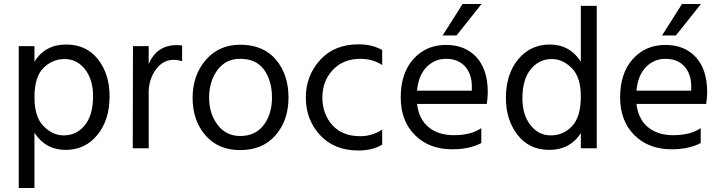

<svg xmlns="http://www.w3.org/2000/svg" viewBox="-20 -736 3577 953"><path d="M296 -64Q360 -64 401 -114.5Q442 -165 442 -258Q442 -341 402 -392Q362 -443 301 -443Q240 -443 195.5 -398.5Q151 -354 151 -253Q151 -156 196 -110Q241 -64 296 -64ZM151 -507V-430Q204 -515 308 -515Q409 -515 466.5 -441.5Q524 -368 524 -258Q524 -141 463.5 -66.5Q403 8 306 8Q206 8 151 -77V197H73V-507Z M718 -507V-418Q758 -512 856 -512Q874 -512 884 -510V-432Q863 -439 841 -439Q788 -439 753 -390Q718 -341 718 -277V0H639L640 -507Z M1172 9Q1063 9 999.5 -64.5Q936 -138 936 -250Q936 -363 1001.5 -438.5Q1067 -514 1172 -514Q1287 -514 1349.5 -440Q1412 -366 1412 -252Q1412 -139 1348 -65Q1284 9 1172 9ZM1172 -444Q1100 -444 1059 -388Q1018 -332 1018 -251Q1018 -172 1060 -116.5Q1102 -61 1172 -61Q1248 -61 1289 -115.5Q1330 -170 1330 -251Q1330 -335 1291 -389.5Q1252 -444 1172 -444Z M1580 -251Q1581 -169 1630 -114.5Q1679 -60 1769 -60Q1827 -60 1877 -93V-18Q1829 11 1759 11Q1639 11 1568.5 -65.5Q1498 -142 1498 -252Q1498 -360 1568.5 -438Q1639 -516 1761 -516Q1826 -516 1877 -488V-413Q1831 -444 1769 -444Q1683 -444 1631.5 -388.5Q1580 -333 1580 -251Z M2370 -716 2246 -560H2177L2276 -716ZM2322 -286V-306Q2322 -369 2288 -406.5Q2254 -444 2194 -444Q2137 -444 2097 -403Q2057 -362 2050 -286ZM2369 -100V-26Q2310 5 2225 5Q2110 5 2039.5 -65.5Q1969 -136 1969 -252Q1969 -373 2032 -443Q2095 -513 2194 -513Q2289 -513 2345 -452Q2401 -391 2401 -279Q2401 -247 2396 -220H2050Q2059 -145 2107 -105Q2155 -65 2233 -65Q2318 -65 2369 -100Z M2714 -64Q2776 -64 2819.5 -110Q2863 -156 2863 -257Q2863 -353 2818 -398Q2773 -443 2719 -443Q2656 -443 2614.5 -392.5Q2573 -342 2573 -248Q2573 -166 2613 -115Q2653 -64 2714 -64ZM2863 -707H2942V0H2863V-75Q2809 8 2707 8Q2606 8 2548.5 -67Q2491 -142 2491 -249Q2491 -368 2552 -441.5Q2613 -515 2709 -515Q2808 -515 2863 -430Z M3459 -716 3335 -560H3266L3365 -716ZM3411 -286V-306Q3411 -369 3377 -406.5Q3343 -444 3283 -444Q3226 -444 3186 -403Q3146 -362 3139 -286ZM3458 -100V-26Q3399 5 3314 5Q3199 5 3128.5 -65.5Q3058 -136 3058 -252Q3058 -373 3121 -443Q3184 -513 3283 -513Q3378 -513 3434 -452Q3490 -391 3490 -279Q3490 -247 3485 -220H3139Q3148 -145 3196 -105Q3244 -65 3322 -65Q3407 -65 3458 -100Z"/></svg>

Font: Hind Regular
Style: Regular
Weight: 400
Designer: Manushi Parikh, Satya Rajpurohit
Foundry: Indian Type Foundry
Version: Version 1.201;PS 1.0;hotconv 1.0.78;makeotf.lib2.5.61930; tt